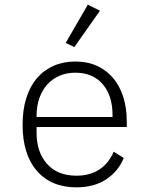

<svg xmlns="http://www.w3.org/2000/svg" viewBox="-20 -792 640 824"><path d="M308 12Q200 12 138.5 -58.5Q77 -129 77 -257Q77 -321 93 -371.5Q109 -422 138.5 -456.5Q168 -491 210 -509.5Q252 -528 303 -528Q355 -528 396 -509.5Q437 -491 465.5 -457Q494 -423 509 -376Q524 -329 524 -272V-247H137V-222Q137 -139 182 -88.5Q227 -38 308 -38Q365 -38 405.5 -64Q446 -90 468 -141L511 -114Q488 -57 436 -22.5Q384 12 308 12ZM303 -480Q265 -480 234.5 -466.5Q204 -453 182.5 -429Q161 -405 149 -371Q137 -337 137 -296V-290H463V-298Q463 -382 420.5 -431Q378 -480 303 -480ZM299 -590 262 -608 357 -772 409 -746Z"/></svg>

Font: IBM Plex Mono Light
Style: Regular
Weight: 300
Monospace: yes
Designer: Mike Abbink, Paul van der Laan, Pieter van Rosmalen
Foundry: Bold Monday
Version: Version 2.3